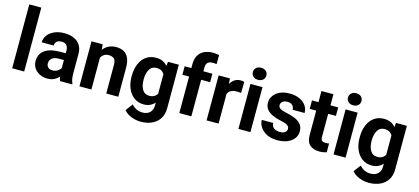

<svg xmlns="http://www.w3.org/2000/svg" viewBox="-71 -1364 4751 2177"><g transform="rotate(15 2304.0 -276.0)"><path d="M203.1 -750V0H62V-750Z M625 0Q615.7 -19 610.4 -49.3Q589.4 -24.9 556.6 -7.6Q523.9 9.8 476.1 9.8Q425.8 9.8 385 -10.7Q344.2 -31.2 320.6 -66.9Q296.9 -102.5 296.9 -148.4Q296.9 -231.4 358.4 -276.6Q419.9 -321.8 541.5 -321.8H604.5V-354.5Q604.5 -392.1 585.7 -414.6Q566.9 -437 525.9 -437Q490.2 -437 470 -419.2Q449.7 -401.4 449.7 -371.1H309.1Q309.1 -416.5 336.7 -454.3Q364.3 -492.2 414.8 -515.1Q465.3 -538.1 533.7 -538.1Q594.7 -538.1 642.8 -517.6Q690.9 -497.1 718.5 -456.1Q746.1 -415 746.1 -353.5V-127.4Q746.1 -84 751.5 -56.2Q756.8 -28.3 767.1 -8.3V0ZM506.8 -95.2Q543 -95.2 568.4 -111.8Q593.8 -128.4 604.5 -148.9V-242.2H545.4Q489.3 -242.2 463.6 -218.3Q438 -194.3 438 -158.2Q438 -130.9 456.5 -113Q475.1 -95.2 506.8 -95.2Z M1082 -427.7Q1050.3 -427.7 1027.8 -413.3Q1005.4 -398.9 992.2 -374.5V0H851.6V-528.3H983.4L988.3 -465.3Q1015.6 -500.5 1054.4 -519.3Q1093.3 -538.1 1141.1 -538.1Q1190.9 -538.1 1228.5 -518.8Q1266.1 -499.5 1287.1 -455.3Q1308.1 -411.1 1308.1 -336.9V0H1166.5V-337.4Q1166.5 -389.6 1144.5 -408.7Q1122.6 -427.7 1082 -427.7Z M1394 -257.8V-268.1Q1394 -348.6 1419.9 -409.4Q1445.8 -470.2 1493.9 -504.2Q1542 -538.1 1607.9 -538.1Q1654.8 -538.1 1688 -522.5Q1721.2 -506.8 1743.7 -478L1749.5 -528.3H1877V-17.6Q1877 54.7 1845 105Q1813 155.3 1755.9 181.6Q1698.7 208 1623 208Q1590.3 208 1553.2 199.2Q1516.1 190.4 1482.7 171.9Q1449.2 153.3 1426.8 125L1488.8 42Q1513.2 70.3 1545.4 86.2Q1577.6 102.1 1616.7 102.1Q1673.3 102.1 1704.6 71Q1735.8 40 1735.8 -16.6V-46.4Q1712.4 -20 1680.7 -5.1Q1648.9 9.8 1606.9 9.8Q1541.5 9.8 1493.7 -25.1Q1445.8 -60.1 1419.9 -120.6Q1394 -181.2 1394 -257.8ZM1534.7 -268.1V-257.8Q1534.7 -192.4 1561 -146.7Q1587.4 -101.1 1642.6 -101.1Q1676.8 -101.1 1699.7 -114.3Q1722.7 -127.4 1735.8 -150.4V-378.4Q1722.7 -401.9 1700 -414.8Q1677.2 -427.7 1643.6 -427.7Q1588.4 -427.7 1561.5 -381.3Q1534.7 -335 1534.7 -268.1Z M2165.5 0H2023.9V-428.7H1945.3V-528.3H2023.9V-575.2Q2023.9 -665.5 2076.2 -712.9Q2128.4 -760.3 2217.3 -760.3Q2236.8 -760.3 2254.9 -757.6Q2272.9 -754.9 2290 -751L2288.6 -645Q2270.5 -649.4 2245.1 -649.4Q2165.5 -649.4 2165.5 -575.2V-528.3H2271V-428.7H2165.5Z M2644 -531.7 2641.6 -401.4Q2631.3 -402.8 2616.9 -404.1Q2602.5 -405.3 2590.8 -405.3Q2510.3 -405.3 2484.9 -348.1V0H2344.2V-528.3H2476.6L2481.4 -463.9Q2501 -498.5 2530.8 -518.3Q2560.5 -538.1 2600.1 -538.1Q2611.3 -538.1 2623.8 -536.4Q2636.2 -534.7 2644 -531.7Z M2709 -666Q2709 -696.8 2730.5 -716.8Q2752 -736.8 2788.1 -736.8Q2824.2 -736.8 2845.7 -716.8Q2867.2 -696.8 2867.2 -666Q2867.2 -635.3 2845.7 -615.2Q2824.2 -595.2 2788.1 -595.2Q2752 -595.2 2730.5 -615.2Q2709 -635.3 2709 -666ZM2858.9 -528.3V0H2717.8V-528.3Z M3260.7 -146Q3260.7 -168.9 3239.5 -185.3Q3218.3 -201.7 3151.4 -215.3Q3097.7 -227.1 3055.2 -247.1Q3012.7 -267.1 2988.3 -298.3Q2963.9 -329.6 2963.9 -375Q2963.9 -418.9 2989 -456.1Q3014.2 -493.2 3061.5 -515.6Q3108.9 -538.1 3174.8 -538.1Q3243.2 -538.1 3292.7 -516.1Q3342.3 -494.1 3369.1 -455.8Q3396 -417.5 3396 -368.7H3255.4Q3255.4 -399.4 3235.8 -420.2Q3216.3 -440.9 3174.3 -440.9Q3138.7 -440.9 3118.7 -423.6Q3098.6 -406.2 3098.6 -381.8Q3098.6 -357.9 3120.6 -342.8Q3142.6 -327.6 3197.8 -316.4Q3254.9 -305.2 3300 -286.1Q3345.2 -267.1 3371.3 -235.1Q3397.5 -203.1 3397.5 -151.4Q3397.5 -105 3370.1 -68.4Q3342.8 -31.7 3293 -11Q3243.2 9.8 3175.3 9.8Q3101.1 9.8 3050.3 -16.6Q2999.5 -43 2973.4 -83.7Q2947.3 -124.5 2947.3 -167.5H3080.6Q3082.5 -124.5 3111.1 -106.2Q3139.6 -87.9 3178.2 -87.9Q3218.8 -87.9 3239.7 -104.2Q3260.7 -120.6 3260.7 -146Z M3747.6 -528.3V-428.7H3656.7V-159.2Q3656.7 -125 3670.4 -113.8Q3684.1 -102.5 3711.9 -102.5Q3725.1 -102.5 3735.4 -103.8Q3745.6 -105 3753.4 -106.4L3753.9 -2.9Q3735.8 2.9 3714.8 6.3Q3693.8 9.8 3668.5 9.8Q3598.6 9.8 3557.4 -25.6Q3516.1 -61 3516.1 -145V-428.7H3439.9V-528.3H3516.1V-658.7H3656.7V-528.3Z M3825.7 -666Q3825.7 -696.8 3847.2 -716.8Q3868.7 -736.8 3904.8 -736.8Q3940.9 -736.8 3962.4 -716.8Q3983.9 -696.8 3983.9 -666Q3983.9 -635.3 3962.4 -615.2Q3940.9 -595.2 3904.8 -595.2Q3868.7 -595.2 3847.2 -615.2Q3825.7 -635.3 3825.7 -666ZM3975.6 -528.3V0H3834.5V-528.3Z M4070.8 -257.8V-268.1Q4070.8 -348.6 4096.7 -409.4Q4122.6 -470.2 4170.7 -504.2Q4218.8 -538.1 4284.7 -538.1Q4331.5 -538.1 4364.7 -522.5Q4397.9 -506.8 4420.4 -478L4426.3 -528.3H4553.7V-17.6Q4553.7 54.7 4521.7 105Q4489.7 155.3 4432.6 181.6Q4375.5 208 4299.8 208Q4267.1 208 4230 199.2Q4192.9 190.4 4159.4 171.9Q4126 153.3 4103.5 125L4165.5 42Q4189.9 70.3 4222.2 86.2Q4254.4 102.1 4293.5 102.1Q4350.1 102.1 4381.3 71Q4412.6 40 4412.6 -16.6V-46.4Q4389.2 -20 4357.4 -5.1Q4325.7 9.8 4283.7 9.8Q4218.3 9.8 4170.4 -25.1Q4122.6 -60.1 4096.7 -120.6Q4070.8 -181.2 4070.8 -257.8ZM4211.4 -268.1V-257.8Q4211.4 -192.4 4237.8 -146.7Q4264.2 -101.1 4319.3 -101.1Q4353.5 -101.1 4376.5 -114.3Q4399.4 -127.4 4412.6 -150.4V-378.4Q4399.4 -401.9 4376.7 -414.8Q4354 -427.7 4320.3 -427.7Q4265.1 -427.7 4238.3 -381.3Q4211.4 -335 4211.4 -268.1Z"/></g></svg>

Font: Vazirmatn RD UI
Style: Bold
Weight: 700
Designer: Saber Rastikerdar
Foundry: Saber Rastikerdar
Version: Version 33.003